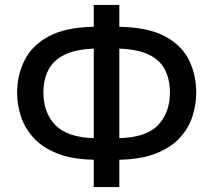

<svg xmlns="http://www.w3.org/2000/svg" viewBox="-20 -744 861 774"><path d="M461 -724V-636Q577 -634 645 -597.5Q713 -561 742 -501.5Q771 -442 771 -370Q771 -323 756 -275.5Q741 -228 705.5 -189Q670 -150 610.5 -126Q551 -102 461 -100V10H358V-100Q267 -102 207 -127Q147 -152 112.5 -191.5Q78 -231 63.5 -277.5Q49 -324 49 -370Q49 -440 78.5 -500Q108 -560 175.5 -597Q243 -634 358 -636V-724ZM358 -548Q283 -545 238.5 -522.5Q194 -500 174.5 -461Q155 -422 155 -371Q155 -289 203.5 -239.5Q252 -190 358 -187ZM461 -187Q570 -190 617.5 -240Q665 -290 665 -371Q665 -423 645.5 -462Q626 -501 581.5 -523Q537 -545 461 -548Z"/></svg>

Font: Noto Sans Medium
Style: Regular
Weight: 500
Designer: Monotype Design Team
Foundry: Monotype Imaging Inc.
Version: Version 2.007